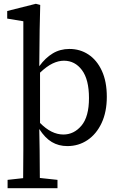

<svg xmlns="http://www.w3.org/2000/svg" viewBox="-20 -757 629 1012"><path d="M20 235V191L102 182Q102 144 102.5 107.5Q103 71 103 34V-645L18 -659V-699L169 -737L192 -731L189 -599L187 -408Q219 -452 258 -475.5Q297 -499 346 -499Q402 -499 446.5 -469.5Q491 -440 517 -383.5Q543 -327 543 -247Q543 -167 515.5 -108.5Q488 -50 441 -18.5Q394 13 335 13Q289 13 253 -8.5Q217 -30 187 -77L189 39Q189 74 189.5 110Q190 146 190 181L283 191V235ZM317 -437Q288 -437 257.5 -422.5Q227 -408 191 -374V-109Q251 -48 314 -48Q370 -48 409.5 -95Q449 -142 449 -240Q449 -338 412 -387.5Q375 -437 317 -437Z"/></svg>

Font: Source Serif 4 SmText
Style: Regular
Weight: 400
Designer: Frank Grießhammer
Foundry: Adobe
Version: Version 4.005;hotconv 1.1.0;makeotfexe 2.6.0